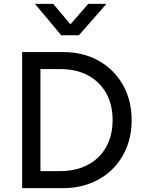

<svg xmlns="http://www.w3.org/2000/svg" viewBox="-20 -968 748 988"><path d="M94 0V-700H306Q409 -700 488.2 -655.2Q567.5 -610.5 612.5 -531.2Q657.5 -452 657.5 -349.5Q657.5 -273 631.8 -209Q606 -145 559 -98.2Q512 -51.5 447.5 -25.8Q383 0 306 0ZM188 -87.5H290.5Q351.5 -87.5 400.8 -105.8Q450 -124 485.5 -158.2Q521 -192.5 540.2 -240.8Q559.5 -289 559.5 -349.5Q559.5 -430 526 -489.2Q492.5 -548.5 432.2 -580.5Q372 -612.5 290.5 -612.5H188ZM295 -786.5 160 -948H254L342.5 -843L434 -948H527.5L386 -786.5Z"/></svg>

Font: Geologica Cursive Light
Style: Regular
Weight: 300
Designer: Sindre Bremnes, Frode Helland
Foundry: Monokrom Skriftforlag AS
Version: Version 1.010;gftools[0.9.28]